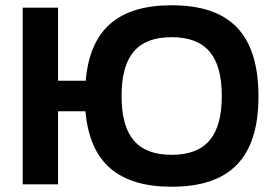

<svg xmlns="http://www.w3.org/2000/svg" viewBox="-20 -699 1041 728"><path d="M66 -670V0H200V-277H304C321 -82 429 9 631 9C851 9 960 -99 960 -333C960 -571 851 -679 631 -679C430 -679 322 -589 305 -393H200V-670ZM441 -335C441 -487 501 -558 631 -558C761 -558 821 -486 821 -335C821 -184 761 -112 631 -112C501 -112 441 -183 441 -335Z"/></svg>

Font: LT Wave Alt Bold
Style: Regular
Weight: 700
Designer: Daniel Lyons
Version: Version 2.5 (Glyphs App)